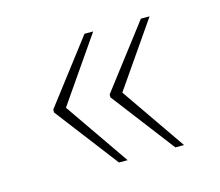

<svg xmlns="http://www.w3.org/2000/svg" viewBox="-63 -526 589 513"><g transform="rotate(-15 232.0 -270.0)"><path d="M364 -92 231 -266V-274L364 -448H388L265 -270L388 -92ZM208 -92 75 -266V-274L208 -448H232L109 -270L232 -92Z"/></g></svg>

Font: Noto Serif Telugu Thin
Style: Regular
Weight: 100
Designer: Jelle Bosma - Monotype Design Team
Foundry: Monotype Imaging Inc.
Version: Version 2.005; ttfautohint (v1.8.4.7-5d5b)